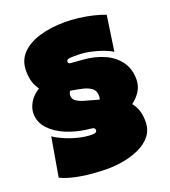

<svg xmlns="http://www.w3.org/2000/svg" viewBox="-149 -912 929 1051"><g transform="rotate(-20 315.0 -386.5)"><path d="M612 -376Q612 -339 593.5 -309Q575 -279 544 -256Q561 -235 570.5 -207.5Q580 -180 580 -143Q580 -94 553.5 -60.5Q527 -27 484 -7Q441 13 392 22Q343 31 298 31Q260 31 210 27Q160 23 111.5 12.5Q63 2 28 -15L67 -242Q86 -228 121.5 -212Q157 -196 200 -185Q243 -174 283 -174Q309 -174 309 -190Q309 -204 293.5 -206Q278 -208 261 -210Q200 -218 144.5 -241Q89 -264 53.5 -302.5Q18 -341 18 -392Q18 -423 37 -455.5Q56 -488 94 -511Q78 -531 69 -559Q60 -587 60 -625Q60 -685 97.5 -724.5Q135 -764 201 -784Q267 -804 351 -804Q388 -804 429.5 -799Q471 -794 511 -784.5Q551 -775 580 -763L550 -558Q531 -571 498.5 -583Q466 -595 428.5 -603Q391 -611 355 -611Q315 -612 302.5 -609Q290 -606 290 -594Q290 -583 305.5 -582Q321 -581 371 -577Q441 -572 495.5 -547.5Q550 -523 581 -480Q612 -437 612 -376ZM241 -414Q241 -393 261.5 -380.5Q282 -368 315 -359.5Q348 -351 385 -340Q387 -345 388 -350.5Q389 -356 389 -360Q389 -391 369 -406Q349 -421 317.5 -428Q286 -435 249 -441Q241 -428 241 -414Z"/></g></svg>

Font: Gasoek One
Style: Regular
Weight: 400
Designer: Jiashuo Zhang
Foundry: JAMO
Version: Version 1.000; ttfautohint (v1.8.4.7-5d5b);gftools[0.9.29]